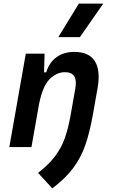

<svg xmlns="http://www.w3.org/2000/svg" viewBox="-20 -815 626 1064"><path d="M31.7 0 123 -517.6H227.1L224.1 -414.1H236.3Q252.4 -468.3 292.7 -497.8Q333 -527.3 392.1 -527.3Q473.1 -527.3 505.6 -476.1Q538.1 -424.8 520.5 -325.2L493.7 -174.3Q477.1 -81.5 452.9 -11.5Q428.7 58.6 385.7 116.2Q342.8 173.8 270 229L190.9 143.1Q251.5 96.2 286.1 49.6Q320.8 2.9 339.6 -50.8Q358.4 -104.5 370.6 -173.3L397.5 -325.2Q413.6 -415 340.3 -415Q293 -415 254.6 -376.2Q216.3 -337.4 196.3 -237.8L154.3 0ZM303.2 -609.4 417 -794.9H552.2L422.9 -609.4Z"/></svg>

Font: Cascadia Code NF SemiBold
Style: Italic
Weight: 600
Italic angle: -10°
Monospace: yes
Designer: Aaron Bell
Foundry: Saja Typeworks
Version: Version 2404.023; ttfautohint (v1.8.4)